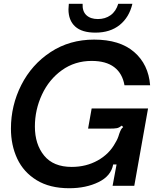

<svg xmlns="http://www.w3.org/2000/svg" viewBox="-20 -985 859 1018"><path d="M38 -303Q38 -426 93 -534.5Q148 -643 248.5 -709Q349 -775 479 -775Q615 -775 691 -709.5Q767 -644 776 -533H640Q629 -596 585.5 -629Q542 -662 466 -662Q377 -662 308.5 -613Q240 -564 202.5 -483.5Q165 -403 165 -314Q165 -220 214 -160Q263 -100 360 -100Q437 -100 498.5 -134.5Q560 -169 591 -227Q605 -249 612 -275Q617 -289 621.5 -297.5Q626 -306 633 -311L626 -319Q612 -308 600 -305.5Q588 -303 556 -303H447L466 -410H765L692 0H577L598 -113H580Q569 -52 502.5 -19.5Q436 13 347 13Q244 13 174.5 -29.5Q105 -72 71.5 -143.5Q38 -215 38 -303ZM343 -936Q343 -945 345 -965H418Q416 -925 438 -904.5Q460 -884 499 -884Q538 -884 566.5 -904.5Q595 -925 607 -965H682Q665 -893 614.5 -852.5Q564 -812 486 -812Q414 -812 378.5 -844.5Q343 -877 343 -936Z"/></svg>

Font: Open Sauce Sans SemiBold Italic
Style: Regular
Weight: 600
Italic angle: -10°
Designer: Alfredo Marco Pradil
Foundry: Creative Sauce Fz LLC
Version: Version 1.477